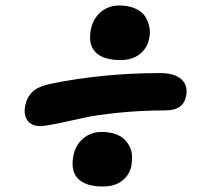

<svg xmlns="http://www.w3.org/2000/svg" viewBox="-20 -678 740 691"><path d="M414.1 -461.9Q351.1 -461.9 323.7 -490.2Q296.4 -518.6 307.1 -571.8Q314.5 -610.8 342.5 -634.5Q370.6 -658.2 409.2 -658.2Q442.4 -658.2 466.6 -647.5Q490.7 -636.7 502 -619.4Q513.2 -602.1 517.6 -580.6Q522 -559.1 516.1 -537.1Q509.8 -504.4 482.9 -483.2Q456.1 -461.9 414.1 -461.9ZM127 -224.1Q93.8 -223.6 78.9 -244.6Q64 -265.6 70.8 -297.9Q76.7 -328.1 96.9 -347.7Q117.2 -367.2 165 -377Q352.1 -415 557.1 -415Q607.9 -415 632.6 -392.8Q657.2 -370.6 649.9 -333Q640.1 -280.8 577.1 -280.8Q483.4 -280.3 403.6 -272Q323.7 -263.7 280.8 -253.9Q237.8 -244.1 195.1 -235.1Q152.3 -226.1 127 -224.1ZM351.1 -6.8Q288.1 -6.8 260.7 -35.2Q233.4 -63.5 244.1 -117.2Q251.5 -156.2 279.5 -179.7Q307.6 -203.1 346.2 -203.1Q373 -203.1 394 -196Q415 -189 427.2 -177Q439.5 -165 447 -149.4Q454.6 -133.8 455.1 -116.7Q455.6 -99.6 453.1 -82Q446.3 -48.3 419.7 -27.6Q393.1 -6.8 351.1 -6.8Z"/></svg>

Font: Shantell Sans Irregular Bouncy
Style: Bold Italic
Weight: 700
Italic angle: -11.31°
Designer: Stephen Nixon, Anya Danilova, Shantell Martin
Foundry: Arrow Type
Version: Version 1.006;[9816181b4]